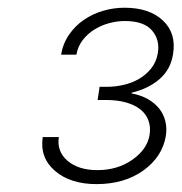

<svg xmlns="http://www.w3.org/2000/svg" viewBox="-20 -825 461 487"><path d="M88.4 -477.3H129.3Q123.6 -440.7 151.6 -416.9Q179.3 -393.5 226.9 -393.5Q278.4 -393.5 316.1 -420.1Q353.3 -446.4 359.4 -482.6Q362.6 -502.8 356.5 -519.4Q350.5 -535.9 336.1 -547.4Q321.7 -558.9 299.5 -565.2Q277.3 -571.4 248.2 -571.4H227.6L232.6 -604.8H251.4Q272 -604.8 293.1 -609.6Q314.3 -614.3 332.4 -624.8Q350.5 -635.3 363.5 -651.5Q376.4 -667.6 380.3 -690Q386 -724.1 365.4 -747.9Q344.8 -771.7 296.5 -771.7Q277 -771.7 256.7 -766.2Q236.5 -760.7 219.3 -750Q202.1 -739.3 189.8 -723.4Q177.6 -707.4 173.7 -686.4H134.9Q139.9 -715.2 155.4 -737.4Q170.8 -759.6 192.8 -774.7Q214.8 -789.8 241.5 -797.6Q268.1 -805.4 295.8 -805.4Q358.7 -805.4 393.1 -773.1Q427.6 -740.8 419 -687.9Q413 -649.1 384.9 -624.6Q356.9 -600.1 313.6 -589.8V-588.1Q337 -583.8 354.6 -573.9Q372.2 -563.9 383.5 -549.9Q394.9 -535.9 399.3 -517.9Q403.8 -500 400.6 -479.8Q391.7 -427.2 343.4 -392.4Q295.1 -358 224.8 -358Q158.4 -358 119.3 -391.7Q80.6 -425.1 88.4 -477.3Z"/></svg>

Font: Inter P Extra Light
Style: Italic
Weight: 200
Italic angle: 9.39999°
Designer: Rasmus Andersson
Foundry: rsms
Version: Version 3.018;git-588b23468